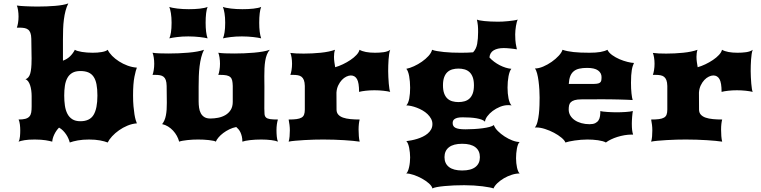

<svg xmlns="http://www.w3.org/2000/svg" viewBox="-20 -813 4369 1102"><path d="M86.4 0Q89.8 -4.9 91.8 -12.9Q93.8 -21 94.7 -30.3Q95.7 -39.6 95.9 -48.6Q96.2 -57.6 96.2 -64.9Q96.2 -72.3 95.7 -80.8Q95.2 -89.4 94.2 -97.9Q93.3 -106.4 91.3 -114Q89.4 -121.6 86.4 -127Q110.8 -127 125.7 -131.1Q140.6 -135.3 148.7 -144.3Q156.7 -153.3 159.2 -167.5Q161.6 -181.6 161.6 -201.7V-261.2Q161.6 -277.8 159.4 -294.2Q157.2 -310.5 152.8 -323.7Q148.4 -336.9 141.6 -346.2Q134.8 -355.5 126 -357.9Q146 -364.7 153.6 -391.1Q161.1 -417.5 161.1 -467.8Q161.6 -473.1 161.4 -478.5Q161.1 -483.9 161.1 -489.7L159.7 -590.8Q159.2 -611.8 154.5 -624.3Q149.9 -636.7 141.1 -643.3Q132.3 -649.9 119.9 -652.1Q107.4 -654.3 91.8 -654.3H76.7Q80.6 -664.1 83.5 -681.4Q86.4 -698.7 86.4 -717.8Q86.4 -736.3 83.7 -753.7Q81.1 -771 76.7 -781.2Q85.9 -779.8 99.1 -778.8Q112.3 -777.8 127.9 -777.1Q143.6 -776.4 161.1 -775.9Q178.7 -775.4 197.3 -775.4Q222.2 -775.4 247.6 -776.4Q272.9 -777.3 296.1 -779.3Q319.3 -781.2 339.1 -784.7Q358.9 -788.1 372.1 -793.5Q362.3 -774.4 356.2 -751Q350.1 -727.5 346.7 -701.2Q343.3 -674.8 342.3 -646Q341.3 -617.2 341.3 -587.4V-464.8Q364.7 -473.1 381.6 -489.3Q398.4 -505.4 409.7 -527.3Q415 -523.4 425.8 -520.3Q436.5 -517.1 450.2 -514.9Q463.9 -512.7 479.7 -511.5Q495.6 -510.3 511.7 -510.3Q525.4 -510.3 538.6 -511.2Q551.8 -512.2 563.2 -514.2Q574.7 -516.1 583.7 -519.3Q592.8 -522.5 598.1 -527.3Q606.4 -509.8 623.5 -492.4Q640.6 -475.1 663.1 -460.7Q685.5 -446.3 711.9 -436.5Q738.3 -426.8 765.6 -424.8Q759.8 -412.1 751.7 -372.8Q743.7 -333.5 743.7 -265.1Q743.7 -230.5 746.1 -203.6Q748.5 -176.8 751.7 -157Q754.9 -137.2 758.8 -124.3Q762.7 -111.3 765.6 -105Q738.3 -103 711.9 -92Q685.5 -81.1 663.1 -65.2Q640.6 -49.3 623.5 -30.8Q606.4 -12.2 598.1 4.9Q581.1 -2 554 -7.1Q526.9 -12.2 491.2 -12.2Q454.6 -12.2 426.8 -7.1Q398.9 -2 380.4 4.9Q377.9 -5.4 372.8 -17.3Q367.7 -29.3 359.9 -41Q352.1 -52.7 341.8 -63.2Q331.5 -73.7 318.8 -80.6Q302.2 -63.5 291.7 -41.5Q281.2 -19.5 279.8 0Q272 -2 262.7 -4.2Q253.4 -6.3 241.5 -8.1Q229.5 -9.8 214.4 -11Q199.2 -12.2 180.2 -12.2Q142.6 -12.2 121.3 -8.5Q100.1 -4.9 86.4 0ZM348.6 -264.6Q348.6 -233.9 352.5 -207Q356.4 -180.2 366.7 -160.2Q377 -140.1 395 -128.7Q413.1 -117.2 441.4 -117.2Q495.1 -117.2 517.1 -153.6Q539.1 -189.9 539.1 -264.6Q539.1 -302.2 533.9 -328.9Q528.8 -355.5 517.1 -372.6Q505.4 -389.6 486.8 -397.5Q468.3 -405.3 441.4 -405.3Q413.1 -405.3 395 -394.8Q377 -384.3 366.7 -365.5Q356.4 -346.7 352.5 -321Q348.6 -295.4 348.6 -264.6Z M910.6 -100.6Q926.3 -120.1 932.1 -150.4Q938 -180.7 937.5 -223.1L936.5 -319.8Q936 -340.8 931.6 -353.3Q927.2 -365.7 918.9 -372.3Q910.6 -378.9 898.4 -381.1Q886.2 -383.3 870.6 -383.3H855.5Q859.4 -393.1 862.3 -410.4Q865.2 -427.7 865.2 -446.8Q865.2 -465.3 862.5 -482.7Q859.9 -500 855.5 -510.3Q870.6 -507.8 894.5 -506.8Q918.5 -505.9 947.3 -505.9Q974.6 -505.9 1004.2 -507.1Q1033.7 -508.3 1061 -510.7Q1088.4 -513.2 1111.8 -517.3Q1135.3 -521.5 1150.9 -527.3Q1141.1 -508.3 1135 -484.1Q1128.9 -460 1125.5 -432.6Q1122.1 -405.3 1121.1 -375.7Q1120.1 -346.2 1120.1 -316.4V-231.4Q1120.1 -212.4 1122.6 -194.8Q1125 -177.2 1132.3 -163.3Q1139.6 -149.4 1152.8 -141.1Q1166 -132.8 1187.5 -132.8Q1209.5 -132.8 1232.2 -137.2Q1254.9 -141.6 1273.7 -152.6Q1292.5 -163.6 1304.2 -182.1Q1315.9 -200.7 1315.9 -228.5V-319.8Q1315.4 -338.4 1312.7 -350.6Q1310.1 -362.8 1302.2 -370.1Q1294.4 -377.4 1280.5 -380.4Q1266.6 -383.3 1243.2 -383.3H1232.9Q1236.8 -393.1 1239.7 -410.4Q1242.7 -427.7 1242.7 -446.8Q1242.7 -465.3 1240 -482.7Q1237.3 -500 1232.9 -510.3Q1248 -507.8 1272 -506.8Q1295.9 -505.9 1324.7 -505.9Q1352.1 -505.9 1381.6 -507.1Q1411.1 -508.3 1438.5 -510.7Q1465.8 -513.2 1489.3 -517.3Q1512.7 -521.5 1528.3 -527.3Q1518.1 -515.6 1511.7 -499.3Q1505.4 -482.9 1502.2 -463.1Q1499 -443.4 1498 -420.9Q1497.1 -398.4 1497.1 -375.5Q1497.1 -360.4 1497.3 -345.5Q1497.6 -330.6 1497.6 -316.4L1497.1 -190.4Q1497.1 -170.4 1498.3 -158Q1499.5 -145.5 1506.8 -138.7Q1514.2 -131.8 1530 -129.4Q1545.9 -127 1575.2 -127Q1571.3 -115.7 1569.1 -99.4Q1566.9 -83 1566.9 -66.4Q1566.9 -47.9 1568.6 -29.5Q1570.3 -11.2 1575.2 0Q1563.5 -5.4 1537.1 -8.8Q1510.7 -12.2 1479.5 -12.2Q1444.3 -12.2 1415.5 -8.8Q1386.7 -5.4 1371.1 0Q1371.1 -17.1 1367.9 -30.3Q1364.7 -43.5 1359.9 -53.7Q1355 -64 1348.6 -71.3Q1342.3 -78.6 1335.9 -84Q1315.4 -80.1 1296.4 -70.8Q1277.3 -61.5 1261.5 -49.6Q1245.6 -37.6 1234.4 -24.4Q1223.1 -11.2 1218.8 0Q1214.8 -2.9 1203.9 -5.1Q1192.9 -7.3 1178.5 -9Q1164.1 -10.7 1147.9 -11.5Q1131.8 -12.2 1117.2 -12.2Q1102.5 -12.2 1086.7 -11.5Q1070.8 -10.7 1055.7 -9Q1040.5 -7.3 1028.1 -5.1Q1015.6 -2.9 1008.3 0Q1003.9 -17.1 994.9 -33.4Q985.8 -49.8 973.1 -63.5Q960.4 -77.1 944.6 -86.9Q928.7 -96.7 910.6 -100.6ZM1259.8 -592.8Q1265.1 -605 1268.8 -627Q1272.5 -648.9 1272.5 -682.6Q1272.5 -713.4 1268.6 -737.3Q1264.6 -761.2 1259.3 -773.4Q1266.6 -770.5 1278.8 -768.1Q1291 -765.6 1305.9 -763.9Q1320.8 -762.2 1337.4 -761.2Q1354 -760.3 1371.1 -760.3Q1387.2 -760.3 1403.3 -761Q1419.4 -761.7 1434.1 -763.4Q1448.7 -765.1 1460.4 -767.6Q1472.2 -770 1479 -773.4Q1473.6 -760.7 1470.7 -737.1Q1467.8 -713.4 1467.8 -682.6Q1467.8 -625 1479 -592.8Q1472.2 -594.7 1460.4 -596.7Q1448.7 -598.6 1434.1 -600.3Q1419.4 -602.1 1402.6 -603Q1385.7 -604 1368.7 -604Q1333.5 -604 1304.2 -600.3Q1274.9 -596.7 1259.8 -592.8ZM952.1 -592.8Q957.5 -605 961.2 -627Q964.8 -648.9 964.8 -682.6Q964.8 -713.4 960.9 -737.3Q957 -761.2 951.7 -773.4Q959 -770.5 971.2 -768.1Q983.4 -765.6 998.3 -763.9Q1013.2 -762.2 1029.8 -761.2Q1046.4 -760.3 1063.5 -760.3Q1079.6 -760.3 1095.7 -761Q1111.8 -761.7 1126.5 -763.4Q1141.1 -765.1 1152.8 -767.6Q1164.6 -770 1171.4 -773.4Q1166 -760.7 1163.1 -737.1Q1160.2 -713.4 1160.2 -682.6Q1160.2 -625 1171.4 -592.8Q1164.6 -594.7 1152.8 -596.7Q1141.1 -598.6 1126.5 -600.3Q1111.8 -602.1 1095 -603Q1078.1 -604 1061 -604Q1025.9 -604 996.6 -600.3Q967.3 -596.7 952.1 -592.8Z M1636.7 0Q1640.6 -12.7 1642.1 -30.3Q1643.6 -47.9 1643.6 -64.9Q1643.6 -80.6 1641.6 -96.2Q1639.6 -111.8 1636.7 -127Q1664.1 -127 1681.9 -129.4Q1699.7 -131.8 1710.4 -137.9Q1721.2 -144 1725.3 -155.3Q1729.5 -166.5 1729.5 -184.1V-319.8Q1729 -340.8 1724.1 -353.3Q1719.2 -365.7 1710.7 -372.3Q1702.1 -378.9 1689.7 -381.1Q1677.2 -383.3 1661.6 -383.3H1646.5Q1650.4 -393.1 1653.3 -410.4Q1656.2 -427.7 1656.2 -446.8Q1656.2 -465.3 1653.6 -482.2Q1650.9 -499 1646.5 -509.3Q1660.6 -507.3 1680.4 -506.3Q1700.2 -505.4 1723.1 -505.4Q1746.6 -505.4 1771.7 -506.6Q1796.9 -507.8 1820.8 -510.3Q1844.7 -512.7 1866 -517.1Q1887.2 -521.5 1902.8 -527.3Q1899.4 -517.6 1898.2 -507.6Q1897 -497.6 1897 -486.8Q1897 -471.7 1899.2 -456.5Q1901.4 -441.4 1903.8 -427.2Q1924.8 -433.1 1948 -444.1Q1971.2 -455.1 1991.5 -468.8Q2011.7 -482.4 2025.9 -497.6Q2040 -512.7 2043.5 -527.3Q2057.6 -519 2080.3 -514.6Q2103 -510.3 2132.3 -510.3Q2144 -510.3 2156.7 -511Q2169.4 -511.7 2181.4 -513.4Q2193.4 -515.1 2203.4 -518.6Q2213.4 -522 2219.7 -527.3Q2215.8 -517.6 2213.6 -502.9Q2211.4 -488.3 2210.2 -471.4Q2209 -454.6 2208.5 -437.3Q2208 -419.9 2208 -404.8Q2208 -389.6 2209 -370.4Q2210 -351.1 2211.4 -333.3Q2212.9 -315.4 2215.1 -302.2Q2217.3 -289.1 2219.7 -285.6Q2203.6 -289.6 2179.4 -292.2Q2155.3 -294.9 2128.9 -294.9Q2102.5 -294.9 2079.1 -292.2Q2055.7 -289.6 2041 -285.6Q2041 -337.9 2029.1 -358.9Q2017.1 -379.9 1993.7 -379.9Q1981.9 -379.9 1968 -373.3Q1954.1 -366.7 1942.1 -354Q1930.2 -341.3 1921.4 -323Q1912.6 -304.7 1911.1 -281.2L1911.6 -184.1Q1911.6 -166.5 1921.6 -155.3Q1931.6 -144 1949.2 -137.9Q1966.8 -131.8 1991.2 -129.4Q2015.6 -127 2044.4 -127Q2041.5 -116.7 2039.8 -101.6Q2038.1 -86.4 2038.1 -69.3Q2038.1 -50.8 2039.6 -32Q2041 -13.2 2044.4 0Q2028.8 -2.4 2005.9 -4.6Q1982.9 -6.8 1955.6 -8.5Q1928.2 -10.3 1897.5 -11.2Q1866.7 -12.2 1835.9 -12.2Q1812.5 -12.2 1783.4 -11.5Q1754.4 -10.7 1726.1 -9Q1697.8 -7.3 1673.6 -5.1Q1649.4 -2.9 1636.7 0Z M2312 -2.9Q2325.2 -4.4 2341.3 -7.6Q2357.4 -10.7 2374.3 -15.9Q2391.1 -21 2406.7 -28.6Q2422.4 -36.1 2434.8 -46.6Q2447.3 -57.1 2454.6 -70.6Q2461.9 -84 2461.9 -101.1Q2461.9 -117.2 2454.1 -131.6Q2446.3 -146 2433.8 -158Q2421.4 -169.9 2405.3 -179.2Q2389.2 -188.5 2372.3 -194.8Q2355.5 -201.2 2339.8 -204.6Q2324.2 -208 2312 -208Q2317.9 -213.9 2322.3 -224.4Q2326.7 -234.9 2329.1 -248.3Q2331.5 -261.7 2332.8 -277.6Q2334 -293.5 2334 -310.1Q2334 -327.6 2332.5 -344.5Q2331.1 -361.3 2328.4 -376Q2325.7 -390.6 2321.5 -401.6Q2317.4 -412.6 2312 -418Q2332 -421.9 2356 -432.9Q2379.9 -443.8 2401.6 -459Q2423.3 -474.1 2439.5 -491.9Q2455.6 -509.8 2460 -527.3Q2470.7 -522.9 2488.5 -519.8Q2506.3 -516.6 2528.3 -514.4Q2550.3 -512.2 2574.5 -511.2Q2598.6 -510.3 2622.6 -510.3Q2641.1 -510.3 2659.7 -510.7Q2678.2 -511.2 2695.3 -512.7Q2713.4 -531.7 2718.8 -561.5Q2724.1 -591.3 2724.1 -627.9Q2724.1 -639.2 2723.9 -648.2Q2723.6 -657.2 2722.9 -665.5Q2722.2 -673.8 2720.7 -682.1Q2719.2 -690.4 2717.3 -700.7Q2721.7 -698.2 2732.9 -696Q2744.1 -693.8 2760.3 -692.1Q2776.4 -690.4 2796.1 -689.5Q2815.9 -688.5 2837.9 -688.5Q2849.1 -688.5 2865 -689.2Q2880.9 -689.9 2897.5 -691.7Q2914.1 -693.4 2928.7 -695.6Q2943.4 -697.8 2951.7 -700.7Q2948.7 -695.3 2946 -685.5Q2943.4 -675.8 2941.4 -663.8Q2939.5 -651.9 2938.2 -638.9Q2937 -626 2937 -615.2Q2937 -596.2 2938 -583.7Q2939 -571.3 2940.4 -562Q2941.9 -552.7 2943.6 -545.4Q2945.3 -538.1 2946.8 -529.8Q2939.5 -531.2 2929.2 -532.5Q2918.9 -533.7 2908.2 -534.9Q2897.5 -536.1 2887.5 -536.6Q2877.4 -537.1 2871.1 -537.1Q2835.4 -537.1 2813.7 -524.2Q2792 -511.2 2789.1 -483.4Q2800.8 -470.2 2816.2 -458.7Q2831.5 -447.3 2848.1 -438.7Q2864.7 -430.2 2881.8 -424.8Q2898.9 -419.4 2915 -418Q2909.7 -412.1 2905.5 -400.9Q2901.4 -389.6 2898.7 -375.2Q2896 -360.8 2894.5 -344Q2893.1 -327.1 2893.1 -310.1Q2893.1 -293.5 2894.5 -277.6Q2896 -261.7 2898.7 -248.3Q2901.4 -234.9 2905.8 -224.4Q2910.2 -213.9 2916 -208Q2911.6 -209 2906.2 -209.2Q2900.9 -209.5 2896.5 -209.5Q2873.5 -209.5 2850.1 -200Q2826.7 -190.4 2807.9 -176.3Q2789.1 -162.1 2776.9 -145.5Q2764.6 -128.9 2763.7 -114.7Q2757.3 -121.6 2744.1 -126.5Q2731 -131.3 2713.9 -134.3Q2696.8 -137.2 2676.5 -138.4Q2656.2 -139.6 2635.7 -139.6Q2617.7 -139.6 2606.4 -137Q2595.2 -134.3 2588.9 -129.6Q2582.5 -125 2580.3 -119.1Q2578.1 -113.3 2578.1 -106.9Q2578.1 -97.7 2581.8 -90.8Q2585.4 -84 2593.8 -79.6Q2602.1 -75.2 2616.2 -73Q2630.4 -70.8 2651.4 -70.8Q2674.8 -70.8 2700.4 -72.3Q2726.1 -73.7 2748.8 -76.7Q2771.5 -79.6 2789.1 -84.2Q2806.6 -88.9 2814.5 -95.2Q2820.3 -78.1 2837.4 -61Q2854.5 -43.9 2876.2 -29.8Q2897.9 -15.6 2921.1 -6.8Q2944.3 2 2962.4 2Q2957 6.8 2953.1 16.8Q2949.2 26.9 2946.8 39.8Q2944.3 52.7 2943.1 67.1Q2941.9 81.5 2941.9 95.2Q2941.9 109.4 2943.4 123.3Q2944.8 137.2 2947.5 149.2Q2950.2 161.1 2954.1 169.9Q2958 178.7 2962.9 182.6Q2940.9 182.6 2917.2 190.2Q2893.6 197.8 2872.3 210.2Q2851.1 222.7 2835 238Q2818.8 253.4 2812.5 268.6Q2805.7 265.6 2789.1 262.5Q2772.5 259.3 2749.5 256.3Q2726.6 253.4 2699.5 251.7Q2672.4 250 2644.5 250Q2615.2 250 2585.9 251.2Q2556.6 252.4 2531.5 254.9Q2506.3 257.3 2487.8 260.7Q2469.2 264.2 2461.9 268.6Q2459 254.9 2441.9 239.7Q2424.8 224.6 2401.9 211.9Q2378.9 199.2 2354.2 190.9Q2329.6 182.6 2311.5 182.6Q2316.9 178.7 2321 168.9Q2325.2 159.2 2328.1 146Q2331.1 132.8 2332.5 118.2Q2334 103.5 2334 90.3Q2334 77.6 2332.5 63Q2331.1 48.3 2328.4 35.2Q2325.7 22 2321.5 11.7Q2317.4 1.5 2312 -2.9ZM2522.5 -323.2Q2522.5 -295.4 2529.3 -276.9Q2536.1 -258.3 2548.1 -247.3Q2560.1 -236.3 2576.4 -231.7Q2592.8 -227.1 2611.3 -227.1Q2629.9 -227.1 2646.2 -231.7Q2662.6 -236.3 2674.6 -247.3Q2686.5 -258.3 2693.4 -276.9Q2700.2 -295.4 2700.2 -323.2Q2700.2 -351.1 2693.4 -369.6Q2686.5 -388.2 2674.6 -399.2Q2662.6 -410.2 2646.2 -414.8Q2629.9 -419.4 2611.3 -419.4Q2592.8 -419.4 2576.4 -414.8Q2560.1 -410.2 2548.1 -399.2Q2536.1 -388.2 2529.3 -369.6Q2522.5 -351.1 2522.5 -323.2ZM2531.2 88.9Q2531.2 125.5 2556.9 145.5Q2582.5 165.5 2632.8 165.5Q2683.1 165.5 2708.7 145.5Q2734.4 125.5 2734.4 88.9Q2734.4 52.2 2708.7 32.2Q2683.1 12.2 2632.8 12.2Q2582.5 12.2 2556.9 32.2Q2531.2 52.2 2531.2 88.9Z M3049.8 -81.1Q3059.6 -92.8 3064.9 -113.8Q3070.3 -134.8 3073 -159.4Q3075.7 -184.1 3076.4 -209Q3077.1 -233.9 3077.1 -252.9Q3077.1 -272.9 3075.7 -298.3Q3074.2 -323.7 3071 -347.9Q3067.9 -372.1 3062.7 -391.6Q3057.6 -411.1 3050.3 -419.9Q3071.8 -419.9 3097.7 -430.9Q3123.5 -441.9 3146.7 -458.3Q3169.9 -474.6 3187 -493.2Q3204.1 -511.7 3208.5 -527.3Q3235.4 -518.1 3272 -514.2Q3308.6 -510.3 3362.8 -510.3Q3400.9 -510.3 3425.8 -514.6Q3450.7 -519 3466.3 -527.3Q3474.6 -510.3 3493.9 -496.6Q3513.2 -482.9 3535.9 -473.1Q3558.6 -463.4 3581.3 -457.8Q3604 -452.1 3618.7 -451.7Q3614.7 -443.4 3611.6 -433.6Q3608.4 -423.8 3606.2 -410.6Q3604 -397.5 3602.8 -379.6Q3601.6 -361.8 3601.6 -337.9Q3601.6 -321.3 3602.3 -305.7Q3603 -290 3604.5 -276.9Q3606 -263.7 3607.7 -253.7Q3609.4 -243.7 3611.3 -238.8Q3599.1 -239.7 3578.6 -240.5Q3558.1 -241.2 3533.7 -241.9Q3509.3 -242.7 3482.7 -242.9Q3456.1 -243.2 3432.1 -243.2Q3403.8 -243.2 3375.7 -242.9Q3347.7 -242.7 3317.9 -242.7Q3293 -242.7 3278.3 -238.3Q3263.7 -233.9 3256.1 -226.3Q3248.5 -218.8 3246.3 -208Q3244.1 -197.3 3244.1 -184.6Q3244.1 -165.5 3253.4 -149.9Q3262.7 -134.3 3278.8 -123.3Q3294.9 -112.3 3316.9 -106.2Q3338.9 -100.1 3363.8 -100.1Q3384.3 -100.1 3396.5 -106.2Q3408.7 -112.3 3415.3 -122.6Q3421.9 -132.8 3423.8 -146.5Q3425.8 -160.2 3425.8 -175.8Q3431.6 -173.8 3443.4 -172.4Q3455.1 -170.9 3468.8 -170.2Q3482.4 -169.4 3496.3 -168.9Q3510.3 -168.5 3520.5 -168.5Q3530.8 -168.5 3543.9 -168.9Q3557.1 -169.4 3570.1 -170.2Q3583 -170.9 3594.2 -172.4Q3605.5 -173.8 3612.3 -175.8Q3611.3 -170.4 3610.1 -161.4Q3608.9 -152.3 3608.2 -142.1Q3607.4 -131.8 3606.9 -121.6Q3606.4 -111.3 3606.4 -104.5Q3606.4 -80.6 3608.2 -66.2Q3609.9 -51.8 3613.8 -40.5H3605Q3585 -40.5 3564 -36.9Q3543 -33.2 3523.4 -27.1Q3503.9 -21 3486.8 -12.7Q3469.7 -4.4 3457.5 4.9Q3450.7 0.5 3438.7 -2.7Q3426.8 -5.9 3412.4 -8.1Q3397.9 -10.3 3382.1 -11.2Q3366.2 -12.2 3351.6 -12.2Q3334 -12.2 3314.9 -10.7Q3295.9 -9.3 3278.6 -6.6Q3261.2 -3.9 3247.1 -1Q3232.9 2 3225.1 4.9Q3220.7 -7.8 3202.4 -22.9Q3184.1 -38.1 3159.7 -51Q3135.3 -64 3107.9 -72.8Q3080.6 -81.5 3058.1 -81.5Q3055.7 -81.5 3053.7 -81.3Q3051.8 -81.1 3049.8 -81.1ZM3374.5 -331.1Q3394 -331.1 3405.5 -332.5Q3417 -334 3423.1 -338.4Q3429.2 -342.8 3430.9 -350.3Q3432.6 -357.9 3432.6 -370.6Q3432.6 -394 3412.6 -408.7Q3392.6 -423.3 3350.1 -423.3Q3323.7 -423.3 3304.7 -418.9Q3285.6 -414.6 3272.7 -403.8Q3259.8 -393.1 3252.9 -375.5Q3246.1 -357.9 3244.6 -331.1Z M3717.3 0Q3721.2 -12.7 3722.7 -30.3Q3724.1 -47.9 3724.1 -64.9Q3724.1 -80.6 3722.2 -96.2Q3720.2 -111.8 3717.3 -127Q3744.6 -127 3762.5 -129.4Q3780.3 -131.8 3791 -137.9Q3801.8 -144 3805.9 -155.3Q3810.1 -166.5 3810.1 -184.1V-319.8Q3809.6 -340.8 3804.7 -353.3Q3799.8 -365.7 3791.3 -372.3Q3782.7 -378.9 3770.3 -381.1Q3757.8 -383.3 3742.2 -383.3H3727.1Q3731 -393.1 3733.9 -410.4Q3736.8 -427.7 3736.8 -446.8Q3736.8 -465.3 3734.1 -482.2Q3731.4 -499 3727.1 -509.3Q3741.2 -507.3 3761 -506.3Q3780.8 -505.4 3803.7 -505.4Q3827.1 -505.4 3852.3 -506.6Q3877.4 -507.8 3901.4 -510.3Q3925.3 -512.7 3946.5 -517.1Q3967.8 -521.5 3983.4 -527.3Q3980 -517.6 3978.8 -507.6Q3977.5 -497.6 3977.5 -486.8Q3977.5 -471.7 3979.7 -456.5Q3981.9 -441.4 3984.4 -427.2Q4005.4 -433.1 4028.6 -444.1Q4051.8 -455.1 4072 -468.8Q4092.3 -482.4 4106.4 -497.6Q4120.6 -512.7 4124 -527.3Q4138.2 -519 4160.9 -514.6Q4183.6 -510.3 4212.9 -510.3Q4224.6 -510.3 4237.3 -511Q4250 -511.7 4262 -513.4Q4273.9 -515.1 4283.9 -518.6Q4293.9 -522 4300.3 -527.3Q4296.4 -517.6 4294.2 -502.9Q4292 -488.3 4290.8 -471.4Q4289.6 -454.6 4289.1 -437.3Q4288.6 -419.9 4288.6 -404.8Q4288.6 -389.6 4289.6 -370.4Q4290.5 -351.1 4292 -333.3Q4293.5 -315.4 4295.7 -302.2Q4297.9 -289.1 4300.3 -285.6Q4284.2 -289.6 4260 -292.2Q4235.8 -294.9 4209.5 -294.9Q4183.1 -294.9 4159.7 -292.2Q4136.2 -289.6 4121.6 -285.6Q4121.6 -337.9 4109.6 -358.9Q4097.7 -379.9 4074.2 -379.9Q4062.5 -379.9 4048.6 -373.3Q4034.7 -366.7 4022.7 -354Q4010.7 -341.3 4002 -323Q3993.2 -304.7 3991.7 -281.2L3992.2 -184.1Q3992.2 -166.5 4002.2 -155.3Q4012.2 -144 4029.8 -137.9Q4047.4 -131.8 4071.8 -129.4Q4096.2 -127 4125 -127Q4122.1 -116.7 4120.4 -101.6Q4118.7 -86.4 4118.7 -69.3Q4118.7 -50.8 4120.1 -32Q4121.6 -13.2 4125 0Q4109.4 -2.4 4086.4 -4.6Q4063.5 -6.8 4036.1 -8.5Q4008.8 -10.3 3978 -11.2Q3947.3 -12.2 3916.5 -12.2Q3893.1 -12.2 3864 -11.5Q3835 -10.7 3806.6 -9Q3778.3 -7.3 3754.2 -5.1Q3730 -2.9 3717.3 0Z"/></svg>

Font: Arbutus
Style: Regular
Weight: 400
Designer: Karolina Lach
Foundry: Sorkin Type Co.
Version: Version 1.002